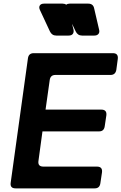

<svg xmlns="http://www.w3.org/2000/svg" viewBox="-20 -1038 669 1058"><path d="M66 0Q34 0 39 -32L134 -717Q138 -745 166 -745H602Q633 -745 629 -713L621 -653Q616 -625 589 -625H285Q258 -625 254 -597L231 -434H538Q570 -434 566 -402L557 -342Q553 -314 526 -314H214L192 -152Q187 -120 219 -120H514Q546 -120 542 -88L533 -28Q529 0 502 0ZM290 -842Q266 -842 255 -865L200 -983Q193 -998 199.5 -1008Q206 -1018 223 -1018H325Q337 -1018 345 -1012Q352 -1018 364 -1018H466Q494 -1018 499 -991L526 -875Q530 -860 522.5 -851Q515 -842 500 -842H432Q408 -842 397 -865L377 -907L385 -875Q388 -860 381 -851Q374 -842 358 -842Z"/></svg>

Font: Pitagon Sans Text Bold
Style: Italic
Weight: 700
Italic angle: -8°
Designer: Travis Tran
Foundry: Pitagon
Version: Version 1.001; ttfautohint (v1.8.4.7-5d5b);gftools[0.9.26]